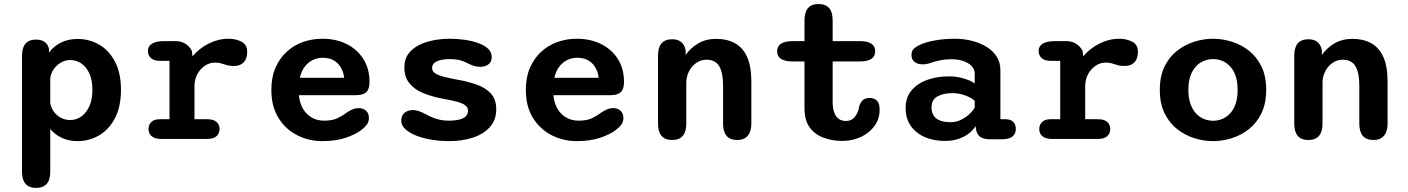

<svg xmlns="http://www.w3.org/2000/svg" viewBox="-20 -676 6849 934"><path d="M87 -404Q87 -483.5 156 -483.5Q179.5 -483.5 196 -472.8Q212.5 -462 218 -440L218.5 -420Q241 -451.5 276.8 -469Q312.5 -486.5 357.5 -486.5Q414.5 -486.5 462.5 -458.8Q510.5 -431 539.5 -375.8Q568.5 -320.5 568.5 -239Q568.5 -157.5 539.5 -101.8Q510.5 -46 462.5 -17.8Q414.5 10.5 357.5 10.5Q315.5 10.5 281.2 -5.2Q247 -21 224.5 -48.5V159Q224.5 238 156 238Q87 238 87 159ZM224.5 -175.5Q228 -152 241.8 -133Q255.5 -114 276.5 -103Q297.5 -92 321 -92Q350.5 -92 375 -109Q399.5 -126 414.5 -159Q429.5 -192 429.5 -239Q429.5 -287 414.5 -319.2Q399.5 -351.5 375 -367.8Q350.5 -384 321 -384Q297 -384 276 -371.5Q255 -359 241 -338.8Q227 -318.5 224.5 -294Z M926 -96H987.5Q1019.5 -96 1033.8 -82.5Q1048 -69 1048 -48Q1048 -27.5 1033.5 -13.8Q1019 0 987.5 0H766Q732 0 717.2 -13.8Q702.5 -27.5 702.5 -48Q702.5 -69 716.2 -82.5Q730 -96 757 -96H804.5V-380H758Q729.5 -380 714.5 -393.2Q699.5 -406.5 699.5 -428.5Q699.5 -451.5 719.8 -463.8Q740 -476 778.5 -476H834Q861 -476 881.8 -463.2Q902.5 -450.5 913.5 -428L916.5 -402Q948.5 -440.5 995.2 -464Q1042 -487.5 1091.5 -487.5Q1127 -487.5 1154.8 -473.2Q1182.5 -459 1182.5 -423Q1182.5 -390 1165.2 -372.5Q1148 -355 1118.5 -355Q1101 -355 1089.2 -357.8Q1077.5 -360.5 1066 -364.5Q1056 -368 1046 -369.8Q1036 -371.5 1026 -371.5Q999 -371.5 976.2 -356Q953.5 -340.5 939.8 -314.8Q926 -289 926 -256.5Z M1547.5 10.5Q1482.5 10.5 1426 -18Q1369.5 -46.5 1334.8 -102Q1300 -157.5 1300 -239Q1300 -300.5 1320.2 -346.8Q1340.5 -393 1375 -424.5Q1409.5 -456 1454 -471.8Q1498.5 -487.5 1547.5 -487.5Q1616 -487.5 1667.8 -461Q1719.5 -434.5 1748.5 -387.5Q1777.5 -340.5 1777.5 -277.5Q1777.5 -243 1762.2 -228Q1747 -213 1711 -213H1434Q1438 -173 1455 -145.2Q1472 -117.5 1498.2 -103.2Q1524.5 -89 1556 -89Q1597 -89 1622.2 -101.2Q1647.5 -113.5 1665.5 -127.5Q1679.5 -137 1694 -143.5Q1708.5 -150 1725 -150Q1747 -150 1760.8 -137.2Q1774.5 -124.5 1774.5 -102Q1774.5 -82.5 1764 -69Q1753.5 -55.5 1737 -43Q1707.5 -21 1659.8 -5.2Q1612 10.5 1547.5 10.5ZM1438.5 -297.5H1654.5Q1648 -343.5 1621.2 -369.2Q1594.5 -395 1549 -395Q1524.5 -395 1502.2 -384.5Q1480 -374 1463.2 -352.5Q1446.5 -331 1438.5 -297.5Z M2166 10.5Q2122.5 10.5 2080.8 3.8Q2039 -3 2005.5 -16Q1972 -29 1952 -47.5Q1932 -66 1932 -89.5Q1932 -114.5 1948 -127.5Q1964 -140.5 1989 -140.5Q2000.5 -140.5 2013.5 -136.8Q2026.5 -133 2042 -125Q2057.5 -116.5 2075.5 -108.2Q2093.5 -100 2115.5 -94.5Q2137.5 -89 2165 -89Q2207 -89 2231.8 -100.5Q2256.5 -112 2256.5 -138.5Q2256.5 -154.5 2242.2 -164.5Q2228 -174.5 2202 -181.5Q2176 -188.5 2140.5 -194.5Q2083 -205 2039.5 -222.8Q1996 -240.5 1971.5 -271Q1947 -301.5 1947 -348.5Q1947 -387 1966.2 -413.5Q1985.5 -440 2017.5 -456.2Q2049.5 -472.5 2088.8 -480Q2128 -487.5 2167.5 -487.5Q2205 -487.5 2241.2 -482.2Q2277.5 -477 2307.2 -466.2Q2337 -455.5 2354.5 -438.8Q2372 -422 2372 -398Q2372 -375 2356.2 -363Q2340.5 -351 2316.5 -351Q2303 -351 2291 -354Q2279 -357 2266 -363Q2251 -371.5 2227.5 -380Q2204 -388.5 2169 -388.5Q2154.5 -388.5 2139.2 -386.8Q2124 -385 2111 -380.2Q2098 -375.5 2090 -367Q2082 -358.5 2082 -345Q2082 -329.5 2096.5 -319.8Q2111 -310 2136 -303.5Q2161 -297 2193.5 -290.5Q2251.5 -281 2296.8 -265.2Q2342 -249.5 2368 -221Q2394 -192.5 2394 -144.5Q2394 -91.5 2362.2 -57Q2330.5 -22.5 2278.8 -6Q2227 10.5 2166 10.5Z M2785.5 10.5Q2720.5 10.5 2664 -18Q2607.5 -46.5 2572.8 -102Q2538 -157.5 2538 -239Q2538 -300.5 2558.2 -346.8Q2578.5 -393 2613 -424.5Q2647.5 -456 2692 -471.8Q2736.5 -487.5 2785.5 -487.5Q2854 -487.5 2905.8 -461Q2957.5 -434.5 2986.5 -387.5Q3015.5 -340.5 3015.5 -277.5Q3015.5 -243 3000.2 -228Q2985 -213 2949 -213H2672Q2676 -173 2693 -145.2Q2710 -117.5 2736.2 -103.2Q2762.5 -89 2794 -89Q2835 -89 2860.2 -101.2Q2885.5 -113.5 2903.5 -127.5Q2917.5 -137 2932 -143.5Q2946.5 -150 2963 -150Q2985 -150 2998.8 -137.2Q3012.5 -124.5 3012.5 -102Q3012.5 -82.5 3002 -69Q2991.5 -55.5 2975 -43Q2945.5 -21 2897.8 -5.2Q2850 10.5 2785.5 10.5ZM2676.5 -297.5H2892.5Q2886 -343.5 2859.2 -369.2Q2832.5 -395 2787 -395Q2762.5 -395 2740.2 -384.5Q2718 -374 2701.2 -352.5Q2684.5 -331 2676.5 -297.5Z M3566.5 5Q3497.5 5 3497.5 -74.5V-258.5Q3497.5 -322 3478.8 -353.8Q3460 -385.5 3416.5 -385.5Q3396 -385.5 3378.2 -376.5Q3360.5 -367.5 3347 -351.8Q3333.5 -336 3326 -315.8Q3318.5 -295.5 3318.5 -273V-74.5Q3318.5 5 3249.5 5Q3181 5 3181 -74.5V-405.5Q3181 -485 3249.5 -485Q3304.5 -485 3315 -433L3315.5 -408.5Q3338.5 -442.5 3376.5 -464.8Q3414.5 -487 3464 -487Q3515.5 -487 3554 -466.5Q3592.5 -446 3613.8 -400.2Q3635 -354.5 3635 -278.5V-74.5Q3635 -36 3617.2 -15.5Q3599.5 5 3566.5 5Z M3836.5 -377Q3760.5 -377 3760.5 -426.5Q3760.5 -476 3836.5 -476H3893.5V-577Q3893.5 -656.5 3962 -656.5Q4030.5 -656.5 4030.5 -577V-476H4161.5Q4237.5 -476 4237.5 -426.5Q4237.5 -377 4161.5 -377H4030.5V-181Q4030.5 -148 4038.8 -127.2Q4047 -106.5 4061.2 -97Q4075.5 -87.5 4094 -87.5Q4123 -87.5 4139.2 -108.2Q4155.5 -129 4159.5 -158Q4164.5 -175 4175.8 -187.2Q4187 -199.5 4210 -199.5Q4232 -199.5 4245.5 -186.8Q4259 -174 4259 -143Q4259 -97 4233.5 -62.5Q4208 -28 4166.8 -9.2Q4125.5 9.5 4078 9.5Q4030 9.5 3987.8 -5.5Q3945.5 -20.5 3919.5 -55.2Q3893.5 -90 3893.5 -149.5V-377Z M4797 1.5Q4761.5 1.5 4745.5 -12.5Q4729.5 -26.5 4727.5 -51.5L4725.5 -63Q4718.5 -48.5 4699.2 -31.5Q4680 -14.5 4649 -2.5Q4618 9.5 4575.5 9.5Q4521.5 9.5 4478.5 -9.2Q4435.5 -28 4410.5 -63.8Q4385.5 -99.5 4385.5 -150.5Q4385.5 -202 4414.2 -236.2Q4443 -270.5 4490.8 -287.5Q4538.5 -304.5 4595 -304.5Q4627 -304.5 4653 -298.2Q4679 -292 4696.8 -284Q4714.5 -276 4721.5 -270V-319Q4721.5 -335 4712.2 -347.8Q4703 -360.5 4687.5 -369.5Q4672 -378.5 4652 -383.2Q4632 -388 4610.5 -388Q4580.5 -388 4553.2 -382.5Q4526 -377 4505.5 -369.5Q4495.5 -366 4486.5 -364.5Q4477.5 -363 4468.5 -363Q4444.5 -363 4429.2 -374.5Q4414 -386 4414 -409Q4414 -430.5 4429 -442.2Q4444 -454 4464 -462Q4489.5 -472.5 4532 -480Q4574.5 -487.5 4624.5 -487.5Q4668 -487.5 4707.8 -477.5Q4747.5 -467.5 4779 -448.2Q4810.5 -429 4828.5 -400.5Q4846.5 -372 4846.5 -335V-96H4870.5Q4895.5 -96 4908.5 -83.5Q4921.5 -71 4921.5 -48Q4921.5 -26 4905.8 -12.2Q4890 1.5 4851 1.5ZM4721.5 -185.5Q4714.5 -193.5 4697.8 -202.2Q4681 -211 4658.8 -217Q4636.5 -223 4613 -223Q4569 -223 4540.2 -207Q4511.5 -191 4511.5 -154Q4511.5 -128 4523.2 -111.8Q4535 -95.5 4556 -88.5Q4577 -81.5 4604 -81.5Q4632.5 -81.5 4656.5 -94Q4680.5 -106.5 4697.8 -123Q4715 -139.5 4721.5 -152.5Z M5259 -96H5320.5Q5352.5 -96 5366.8 -82.5Q5381 -69 5381 -48Q5381 -27.5 5366.5 -13.8Q5352 0 5320.5 0H5099Q5065 0 5050.2 -13.8Q5035.5 -27.5 5035.5 -48Q5035.5 -69 5049.2 -82.5Q5063 -96 5090 -96H5137.5V-380H5091Q5062.5 -380 5047.5 -393.2Q5032.5 -406.5 5032.5 -428.5Q5032.5 -451.5 5052.8 -463.8Q5073 -476 5111.5 -476H5167Q5194 -476 5214.8 -463.2Q5235.5 -450.5 5246.5 -428L5249.5 -402Q5281.5 -440.5 5328.2 -464Q5375 -487.5 5424.5 -487.5Q5460 -487.5 5487.8 -473.2Q5515.5 -459 5515.5 -423Q5515.5 -390 5498.2 -372.5Q5481 -355 5451.5 -355Q5434 -355 5422.2 -357.8Q5410.5 -360.5 5399 -364.5Q5389 -368 5379 -369.8Q5369 -371.5 5359 -371.5Q5332 -371.5 5309.2 -356Q5286.5 -340.5 5272.8 -314.8Q5259 -289 5259 -256.5Z M5881.5 10.5Q5835.5 10.5 5790 -3.8Q5744.5 -18 5706.2 -48Q5668 -78 5645 -125.2Q5622 -172.5 5622 -239Q5622 -305.5 5645 -352.5Q5668 -399.5 5706.2 -429.2Q5744.5 -459 5790 -473.2Q5835.5 -487.5 5881.5 -487.5Q5926.5 -487.5 5972.2 -473.2Q6018 -459 6055.8 -429.2Q6093.5 -399.5 6116.5 -352.5Q6139.5 -305.5 6139.5 -239Q6139.5 -172.5 6116.5 -125.2Q6093.5 -78 6055.8 -48Q6018 -18 5972.2 -3.8Q5926.5 10.5 5881.5 10.5ZM5881.5 -88.5Q5904.5 -88.5 5925.5 -97.2Q5946.5 -106 5963.8 -124.2Q5981 -142.5 5990.8 -170.8Q6000.5 -199 6000.5 -239Q6000.5 -278.5 5990.8 -306.8Q5981 -335 5963.8 -353.2Q5946.5 -371.5 5925.5 -380Q5904.5 -388.5 5881.5 -388.5Q5858.5 -388.5 5836.8 -380Q5815 -371.5 5798 -353.2Q5781 -335 5771 -306.8Q5761 -278.5 5761 -239Q5761 -199 5771 -170.8Q5781 -142.5 5798 -124.2Q5815 -106 5836.8 -97.2Q5858.5 -88.5 5881.5 -88.5Z M6661.5 5Q6592.5 5 6592.5 -74.5V-258.5Q6592.5 -322 6573.8 -353.8Q6555 -385.5 6511.5 -385.5Q6491 -385.5 6473.2 -376.5Q6455.5 -367.5 6442 -351.8Q6428.5 -336 6421 -315.8Q6413.5 -295.5 6413.5 -273V-74.5Q6413.5 5 6344.5 5Q6276 5 6276 -74.5V-405.5Q6276 -485 6344.5 -485Q6399.5 -485 6410 -433L6410.5 -408.5Q6433.5 -442.5 6471.5 -464.8Q6509.5 -487 6559 -487Q6610.5 -487 6649 -466.5Q6687.5 -446 6708.8 -400.2Q6730 -354.5 6730 -278.5V-74.5Q6730 -36 6712.2 -15.5Q6694.5 5 6661.5 5Z"/></svg>

Font: Sono Monospace SemiBold
Style: Regular
Weight: 600
Designer: Tyler Finck
Foundry: Tyler Finck
Version: Version 2.112